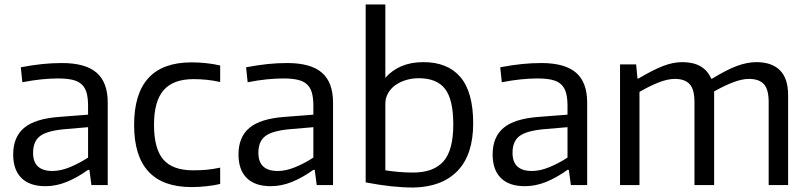

<svg xmlns="http://www.w3.org/2000/svg" viewBox="-20 -828 3618 859"><path d="M215 -63Q251 -63 292.5 -80Q334 -97 374 -123V-259L269 -250Q191 -243 159.5 -219.5Q128 -196 128 -144Q128 -63 215 -63ZM183 5Q113 5 76 -31.5Q39 -68 39 -137Q39 -215 88 -256Q137 -297 245 -305L374 -315V-354Q374 -389 367.5 -412.5Q361 -436 345.5 -450.5Q330 -465 304 -471Q278 -477 239 -477Q205 -477 165.5 -473Q126 -469 80 -460L73 -527Q126 -537 169.5 -541.5Q213 -546 257 -546Q362 -546 412 -503Q462 -460 462 -369V0H389L380 -68H374Q325 -33 278 -14Q231 5 183 5Z M837 9Q580 9 580 -269Q580 -549 837 -549Q868 -549 902 -545.5Q936 -542 965 -535V-461Q935 -468 905 -471Q875 -474 846 -474Q755 -474 712 -424.5Q669 -375 669 -270Q669 -163 710.5 -114.5Q752 -66 844 -66Q877 -66 904.5 -68.5Q932 -71 965 -78V-5Q941 1 906 5Q871 9 837 9Z M1223 -63Q1259 -63 1300.5 -80Q1342 -97 1382 -123V-259L1277 -250Q1199 -243 1167.5 -219.5Q1136 -196 1136 -144Q1136 -63 1223 -63ZM1191 5Q1121 5 1084 -31.5Q1047 -68 1047 -137Q1047 -215 1096 -256Q1145 -297 1253 -305L1382 -315V-354Q1382 -389 1375.5 -412.5Q1369 -436 1353.5 -450.5Q1338 -465 1312 -471Q1286 -477 1247 -477Q1213 -477 1173.5 -473Q1134 -469 1088 -460L1081 -527Q1134 -537 1177.5 -541.5Q1221 -546 1265 -546Q1370 -546 1420 -503Q1470 -460 1470 -369V0H1397L1388 -68H1382Q1333 -33 1286 -14Q1239 5 1191 5Z M1828 -56Q1919 -56 1963.5 -105.5Q2008 -155 2008 -271Q2008 -383 1971 -430.5Q1934 -478 1854 -478Q1824 -478 1797 -470Q1770 -462 1749.5 -447.5Q1729 -433 1716.5 -411.5Q1704 -390 1704 -363V-66Q1729 -62 1761 -59Q1793 -56 1828 -56ZM1829 11Q1783 11 1731 5.5Q1679 0 1616 -12V-808H1704V-480Q1734 -514 1776.5 -532Q1819 -550 1874 -550Q1983 -550 2040 -483Q2097 -416 2097 -276Q2097 -136 2027 -63.5Q1957 9 1829 11Z M2360 -63Q2396 -63 2437.5 -80Q2479 -97 2519 -123V-259L2414 -250Q2336 -243 2304.5 -219.5Q2273 -196 2273 -144Q2273 -63 2360 -63ZM2328 5Q2258 5 2221 -31.5Q2184 -68 2184 -137Q2184 -215 2233 -256Q2282 -297 2390 -305L2519 -315V-354Q2519 -389 2512.5 -412.5Q2506 -436 2490.5 -450.5Q2475 -465 2449 -471Q2423 -477 2384 -477Q2350 -477 2310.5 -473Q2271 -469 2225 -460L2218 -527Q2271 -537 2314.5 -541.5Q2358 -546 2402 -546Q2507 -546 2557 -503Q2607 -460 2607 -369V0H2534L2525 -68H2519Q2470 -33 2423 -14Q2376 5 2328 5Z M2754 -540H2826L2832 -477H2837Q2901 -515 2946 -532.5Q2991 -550 3033 -550Q3130 -550 3162 -476H3166Q3231 -516 3277 -533Q3323 -550 3364 -550Q3433 -550 3469.5 -513.5Q3506 -477 3506 -402V0H3419V-372Q3419 -428 3397.5 -451.5Q3376 -475 3331 -475Q3300 -475 3260.5 -460Q3221 -445 3175 -419V0H3087V-372Q3087 -428 3065.5 -451.5Q3044 -475 2999 -475Q2967 -475 2926.5 -459Q2886 -443 2841 -417V0H2754Z"/></svg>

Font: EncodeSans
Style: Regular
Weight: 400
Designer: Pablo Impallari, Andres Torresi
Foundry: Pablo Impallari, Andres Torresi
Version: Version 1.000; ttfautohint (v1.4.1)